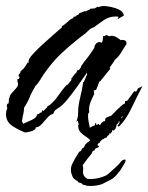

<svg xmlns="http://www.w3.org/2000/svg" viewBox="-22 -453 494 639"><path d="M284 20Q274 8 263.5 1.5Q253 -5 245.5 -13.5Q238 -22 238 -37H240L237 -52L234 -49L232 -46Q233 -50 234 -53.5Q235 -57 236 -60Q237 -65 237.5 -69.5Q238 -74 238 -79Q238 -92 240 -104.5Q242 -117 245 -129Q248 -141 250.5 -153.5Q253 -166 255 -180H257L268 -206L267 -211Q265 -207 264 -206Q263 -204 261 -202Q250 -186 234 -163.5Q218 -141 202 -121.5Q186 -102 173 -94Q165 -89 162 -86.5Q159 -84 155 -74Q145 -72 135.5 -61Q126 -50 117 -40Q108 -30 97 -29L96 -24Q90 -18 80 -15.5Q70 -13 62 -12Q40 -20 19 -34Q-2 -48 -2 -73Q-2 -83 1 -90H2V-95Q0 -98 1 -103Q2 -108 4 -108L5 -107Q7 -110 7.5 -117Q8 -124 8 -126L10 -128Q10 -135 17 -143Q24 -151 30.5 -158Q37 -165 37 -168Q38 -169 38 -171Q38 -176 37 -179Q35 -183 36 -186V-190H40L43 -195V-197Q40 -199 40 -200V-202Q40 -205 42 -207L45 -210V-211Q45 -212 46 -213V-215L51 -220Q55 -224 57 -225Q65 -236 70 -245H74L75 -244Q74 -246 73.5 -247Q73 -248 73 -249Q73 -257 86.5 -272Q100 -287 119 -304.5Q138 -322 156 -337.5Q174 -353 184 -362V-367H186Q190 -369 194.5 -373Q199 -377 204 -381Q214 -391 221 -392L223 -397L229 -398Q230 -399 231 -400Q232 -401 233 -402Q235 -403 236 -403Q237 -403 238 -404L239 -405L241 -406V-407Q241 -407 241 -407.5Q241 -408 242 -409L260 -416L262 -415L276 -421L279 -424H280L293 -425L300 -429L302 -431V-430L303 -431L305 -429Q314 -433 323 -433Q332 -433 347 -430Q362 -427 375 -420.5Q388 -414 390 -403V-401L369 -389Q371 -394 372 -395V-396Q372 -398 368 -398H362Q341 -398 323.5 -386Q306 -374 290 -362Q281 -360 271 -350Q261 -340 253 -335Q214 -305 182.5 -275.5Q151 -246 123 -205Q118 -197 110 -184.5Q102 -172 96 -167Q91 -158 86 -149Q81 -140 77 -130Q73 -120 68 -111Q63 -102 58 -94Q58 -82 55 -71Q53 -65 53 -61Q52 -58 52 -55Q52 -52 51 -50L55 -41Q67 -46 84 -54Q101 -62 101 -72Q107 -74 107 -74H109V-76Q111 -78 112 -78H115L118 -82V-87L122 -83L135 -96Q135 -101 142 -102Q159 -116 172 -135Q179 -145 186 -154Q193 -163 201 -171H203L216 -187L215 -191L229 -209H231Q233 -215 237 -221L240 -219L248 -230L247 -231Q252 -239 258 -247Q264 -255 270 -262Q276 -270 281.5 -278Q287 -286 292 -294Q292 -301 297 -307Q302 -313 310 -313L317 -311Q321 -318 321 -333Q326 -332 329 -335Q329 -335 335 -337V-335L343 -332Q347 -334 349 -334Q357 -334 365 -329.5Q373 -325 379 -320Q379 -318 380 -319Q380 -320 381 -320H386Q399 -320 399 -309V-306Q394 -299 389.5 -292Q385 -285 381 -278Q373 -264 359 -253V-251L343 -228L345 -224L311 -182L308 -181Q306 -174 303.5 -167.5Q301 -161 298 -154L289 -151Q291 -149 291 -146Q291 -142 292 -141Q284 -126 278.5 -111Q273 -96 275 -79Q272 -77 271.5 -73.5Q271 -70 271 -67Q271 -62 271.5 -57.5Q272 -53 273 -48Q274 -43 275 -38Q276 -33 277 -28L288 -34H291L292 -35L294 -38Q294 -41 297 -45L299 -37L308 -41V-37H309Q313 -37 315 -43Q317 -45 320 -47.5Q323 -50 327 -50L328 -52V-55Q328 -60 335 -63Q339 -64 341.5 -65.5Q344 -67 346 -67H347L373 -93H374Q376 -96 382.5 -101.5Q389 -107 394 -109V-116L401 -118H402L425 -150Q425 -149 427 -149Q429 -149 430 -148Q431 -148 433.5 -151.5Q436 -155 436 -157Q437 -158 438.5 -159.5Q440 -161 444 -162Q447 -164 449 -164.5Q451 -165 452 -166Q441 -145 432.5 -128Q424 -111 416 -94Q408 -77 398 -61.5Q388 -46 373 -31L369 -35L376 -44L375 -50L373 -49V-45L366 -38Q365 -25 357 -19H353L351 -20V-15L345 -8L342 -9L330 8V5L328 6Q326 7 324 8Q322 9 320 10Q314 12 313 16ZM384 -59Q384 -62 385 -63L387 -66L383 -65H384L381 -60L382 -61ZM279 166Q267 166 261 163Q257 163 253 161Q252 160 251.5 159Q251 158 249 157Q248 156 244.5 155.5Q241 155 239 154Q238 153 238 152Q238 151 236 150L231 147Q222 141 220 136Q218 131 216 125.5Q214 120 214 114Q214 101 218.5 92.5Q223 84 228 74Q230 71 232 68Q234 65 236 61Q239 57 240.5 54Q242 51 246 50Q248 49 249 46Q250 43 251 42Q252 40 254 39.5Q256 39 257 38Q259 35 260.5 31Q262 27 265 25Q267 22 270 20.5Q273 19 276 16Q278 14 280 10.5Q282 7 283 6Q285 3 295 -4.5Q305 -12 311 -14Q317 -17 326 -17Q331 -17 335.5 -15Q340 -13 342 -5L332 2H328Q326 9 320 11Q318 11 318 11Q317 13 315.5 14Q314 15 312 17Q311 18 311 19.5Q311 21 309 22Q308 23 306.5 23.5Q305 24 304 26Q301 30 303.5 31Q306 32 307 34Q308 37 301 39Q294 41 292 48Q286 49 285 53Q284 57 280 62L270 74L253 97Q255 100 255 107Q255 110 254.5 113.5Q254 117 254 120Q254 125 257 131Q260 137 269 142Q271 143 279 143Q290 143 304 140Q318 137 331 131Q336 128 345.5 119.5Q355 111 364 102.5Q373 94 375 92Q384 78 393 78Q396 78 396 81Q396 84 393 90Q388 97 383 106.5Q378 116 370 124Q360 138 345.5 145.5Q331 153 323 157Q317 161 304 163.5Q291 166 279 166Z"/></svg>

Font: Water Brush
Style: Regular
Weight: 400
Designer: Robert E. Leuschke
Foundry: Robert E. Leuschke
Version: Version 1.010; ttfautohint (v1.8.4.7-5d5b)